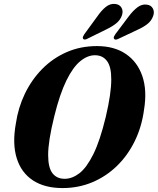

<svg xmlns="http://www.w3.org/2000/svg" viewBox="-20 -945 801 975"><path d="M472.5 -711Q560 -711 619 -671Q678 -631 702.8 -558.5Q727.5 -486 711.5 -388.5Q700 -301.5 664.5 -228.8Q629 -156 574 -102.5Q519 -49 448.8 -19.5Q378.5 10 297.5 10Q206.5 10 147 -29.2Q87.5 -68.5 64.8 -142Q42 -215.5 60.5 -317.5Q72 -397.5 106.2 -468.8Q140.5 -540 194 -594.5Q247.5 -649 318 -680Q388.5 -711 472.5 -711ZM308.5 -37Q346.5 -37 383.2 -65.2Q420 -93.5 454 -162Q488 -230.5 517 -351Q531.5 -412.5 538.2 -459.2Q545 -506 545 -540Q545.5 -605.5 523.5 -635Q501.5 -664.5 462 -664.5Q424.5 -664.5 387.5 -634.2Q350.5 -604 317 -535.8Q283.5 -467.5 255.5 -354Q239.5 -289 232 -240.8Q224.5 -192.5 224.5 -158Q224.5 -93.5 246.5 -65.2Q268.5 -37 308.5 -37ZM474.5 -862Q495.5 -892.5 517.5 -910Q539.5 -927.5 564 -925Q587 -923 596.8 -906.2Q606.5 -889.5 599.5 -868Q591.5 -844 571.5 -827.5Q551.5 -811 522.5 -797L424 -748.5Q409 -740 402 -748Q399 -752.5 401.2 -758.2Q403.5 -764 408 -771ZM633.5 -861.5Q656 -891.5 678.5 -908.2Q701 -925 725 -921.5Q747.5 -919 756.5 -901.5Q765.5 -884 757.5 -863Q749 -839 728.5 -823Q708 -807 679 -794L580.5 -747.5Q564.5 -739.5 559 -748.5Q556 -753 558.5 -758.8Q561 -764.5 565.5 -771Z"/></svg>

Font: Fraunces 144pt Soft
Style: Bold Italic
Weight: 700
Italic angle: -16°
Version: Version 1.000;[b76b70a41]